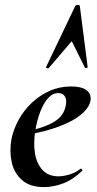

<svg xmlns="http://www.w3.org/2000/svg" viewBox="-20 -752 397 784"><path d="M160 12Q102 12 69.5 -17Q37 -46 27.5 -91Q18 -136 27 -185Q35 -224 56 -262.5Q77 -301 109 -331.5Q141 -362 182 -380.5Q223 -399 270 -399Q311 -399 331.5 -385Q352 -371 350 -345Q347 -319 323 -295Q299 -271 259.5 -252Q220 -233 171.5 -219.5Q123 -206 73 -201L75 -214Q146 -225 194 -250.5Q242 -276 249 -324Q253 -346 244.5 -359Q236 -372 218 -372Q195 -372 176.5 -351.5Q158 -331 144.5 -296Q131 -261 124 -218Q116 -167 123 -125Q130 -83 154 -57.5Q178 -32 219 -32Q238 -32 262.5 -39Q287 -46 309 -63Q311 -65 314.5 -61Q318 -57 316 -55Q278 -18 237.5 -3Q197 12 160 12ZM306 -727 338 -478Q338 -475 332.5 -474.5Q327 -474 326 -477L273 -584L179 -474Q177 -472 172 -473.5Q167 -475 168 -478L287 -727Q290 -732 298 -732Q306 -732 306 -727Z"/></svg>

Font: Cormorant Garamond Light
Style: Italic
Weight: 300
Italic angle: -10°
Designer: Christian Thalmann (Catharsis Fonts)
Foundry: Catharsis Fonts
Version: Version 4.001